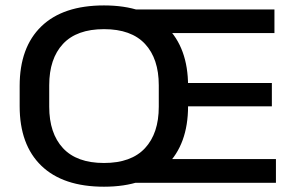

<svg xmlns="http://www.w3.org/2000/svg" viewBox="-20 -674 1092 708"><path d="M363.5 14.5Q212.5 14.5 132.5 -62.8Q52.5 -140 52.5 -282.5V-357Q52.5 -499.5 132.5 -576.8Q212.5 -654 363.5 -654Q514 -654 593.8 -575.8Q673.5 -497.5 673.5 -357V-282.5Q673.5 -142 593.8 -63.8Q514 14.5 363.5 14.5ZM363.5 -73Q464 -73 514.8 -127.8Q565.5 -182.5 565.5 -280.5V-359.5Q565.5 -457.5 514.8 -512Q464 -566.5 363.5 -566.5Q263 -566.5 212.2 -512Q161.5 -457.5 161.5 -359.5V-280.5Q161.5 -182.5 212.2 -127.8Q263 -73 363.5 -73ZM463.5 0V-87.5H997.5V0ZM601 -282V-368H982.5V-282ZM466.5 -552V-639H992V-552Z"/></svg>

Font: Anek Gurmukhi Medium SemiExpanded
Style: Regular
Weight: 500
Width: 6
Version: Version 1.003